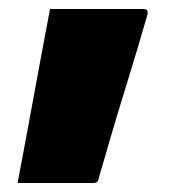

<svg xmlns="http://www.w3.org/2000/svg" viewBox="-20 -213 390 426"><path d="M188 193Q148 193 102 193Q56 193 19 193Q28 146 37 97.5Q46 49 55 0Q64 -49 73 -97.5Q82 -146 91 -193Q126 -193 157 -193Q188 -193 222 -193Q256 -193 299 -193Q303 -193 305 -191.5Q307 -190 307.5 -187Q308 -184 307 -180Q297 -145 283.5 -100Q270 -55 255 -6.5Q240 42 225.5 91.5Q211 141 198 186Q197 190 194 191.5Q191 193 188 193Z"/></svg>

Font: Recursive Black
Style: Regular
Weight: 900
Version: Version 1.085